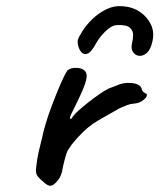

<svg xmlns="http://www.w3.org/2000/svg" viewBox="-20 -617 516 621"><path d="M119 -30Q110 -37 102 -46.5Q94 -56 97 -76Q100 -104 105 -125.5Q110 -147 117 -175Q119 -187 127.5 -216Q136 -245 149 -279Q162 -313 175 -343.5Q188 -374 198 -389Q208 -398 226.5 -397.5Q245 -397 253 -389Q264 -380 258.5 -357.5Q253 -335 230 -288Q222 -271 215 -257.5Q208 -244 206.5 -237.5Q205 -231 211 -233Q217 -244 233 -258.5Q249 -273 267 -287Q285 -301 301 -312Q317 -323 323 -326Q331 -331 341.5 -334.5Q352 -338 356 -340Q379 -351 405.5 -348.5Q432 -346 438 -331Q439 -323 444.5 -319Q450 -315 450 -315Q454 -315 454.5 -312Q455 -309 455 -309Q455 -302 442.5 -292.5Q430 -283 414 -282Q401 -281 391 -277Q381 -273 367 -267Q329 -245 297 -227Q265 -209 233 -174Q226 -166 218.5 -157.5Q211 -149 203 -136Q198 -131 193 -114Q188 -97 184.5 -81.5Q181 -66 181 -63Q181 -63 178 -53.5Q175 -44 168 -35Q156 -19 145.5 -16.5Q135 -14 119 -30ZM407 -477Q410 -489 410.5 -503Q411 -517 400.5 -527Q390 -537 360 -536Q347 -536 333.5 -526Q320 -516 309 -503Q298 -490 292 -479Q276 -449 264 -444Q252 -439 244 -447.5Q236 -456 233 -469Q230 -482 232 -489Q235 -498 247 -517Q259 -536 278.5 -555Q298 -574 323 -586.5Q348 -599 375 -597Q408 -595 432 -579Q456 -563 468 -538Q480 -513 473 -483Q467 -456 454.5 -445.5Q442 -435 429.5 -436.5Q417 -438 410 -449Q403 -460 407 -477Z"/></svg>

Font: Caveat SemiBold
Style: Regular
Weight: 600
Designer: Pablo Impallari
Foundry: Pablo Impallari
Version: Version 2.000